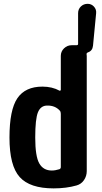

<svg xmlns="http://www.w3.org/2000/svg" viewBox="-20 -990 540 1019"><path d="M302.7 -103.5V-385.7Q302.7 -396.5 297.9 -402.3Q272.5 -430.7 230.5 -429.7Q196.3 -429.7 181.6 -394.5Q167 -359.4 167 -259.8Q167 -160.2 188.5 -122.6Q210 -85 254.9 -85Q273.4 -85 294.9 -91.8Q302.7 -94.7 302.7 -103.5ZM445.3 -969.7Q464.8 -969.7 478.5 -955.1Q492.2 -940.4 490.2 -919.9L473.6 -747.1Q470.7 -719.7 446.3 -711.9Q438.5 -708 439.5 -702.1Q439.5 -700.2 439.9 -697.3Q440.4 -694.3 440.4 -693.4V-82Q440.4 -55.7 425.8 -34.2Q411.1 -12.7 386.7 -5.9Q332 9.8 264.6 9.8Q138.7 9.8 84.5 -50.3Q30.3 -110.4 30.3 -259.8Q30.3 -407.2 72.3 -468.8Q114.3 -530.3 205.1 -530.3Q256.8 -530.3 295.9 -508.8Q297.9 -507.8 300.3 -509.3Q302.7 -510.7 302.7 -513.7V-693.4Q302.7 -716.8 319.8 -733.4Q336.9 -750 360.4 -750H382.8H385.7Q394.5 -750 394.5 -756.8V-919.9Q394.5 -941.4 409.2 -955.6Q423.8 -969.7 445.3 -969.7Z"/></svg>

Font: Rounded Mgen+ 1mn bold
Style: Bold
Weight: 700
Designer: [Source Han Sans]
Ryoko NISHIZUKA  (kana & ideographs); Paul D. Hunt (Latin, Greek & Cyrillic); Wenlong ZHANG  (bopomofo
Version: Version 1.059.20150602